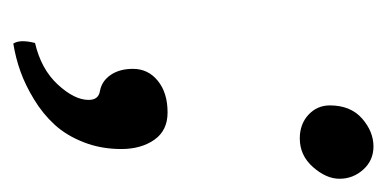

<svg xmlns="http://www.w3.org/2000/svg" viewBox="-167 -286 584 290"><g transform="rotate(90 125.0 -141.0)"><path d="M149.9 -102.1Q177.2 -102.1 191.2 -82Q205.1 -62 205.1 -32.2Q205.1 -1.5 194.8 24.7Q184.6 50.8 168.2 68.6Q151.9 86.4 130.1 99.6Q108.4 112.8 87.9 120.1Q67.4 127.4 45.9 130.9Q39.1 121.1 44.9 98.1Q84.5 88.9 107.7 63.7Q130.9 38.6 130.9 17.1Q130.9 2 117.2 0Q102.1 -2.9 93 -16.4Q84 -29.8 84 -49.8Q84 -72.8 102.1 -87.4Q120.1 -102.1 149.9 -102.1ZM201.2 -413.1Q222.2 -413.1 236.1 -397.7Q250 -382.3 250 -361.8Q250 -341.8 232.4 -321.8Q214.8 -301.8 189 -301.8Q167.5 -301.8 153.3 -314.9Q139.2 -328.1 139.2 -347.2Q139.2 -378.4 158.9 -395.8Q178.7 -413.1 201.2 -413.1Z"/></g></svg>

Font: Linux Libertine
Style: Bold Italic
Weight: 700
Italic angle: -11.5°
Designer: Philipp H. Poll
Foundry: Philipp H. Poll
Version: Version 4.0.5